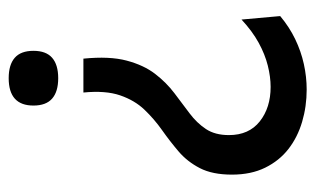

<svg xmlns="http://www.w3.org/2000/svg" viewBox="-162 -552 726 442"><g transform="rotate(90 201.0 -331.0)"><path d="M115 -160Q109 -220 119.5 -259.5Q130 -299 150 -325Q170 -351 194.5 -369.5Q219 -388 241 -404.5Q263 -421 277 -442Q291 -463 291 -495Q291 -541 259.5 -566Q228 -591 180 -591Q157 -591 131 -584.5Q105 -578 78.5 -563.5Q52 -549 25 -524L17 -613Q42 -634 70 -647.5Q98 -661 127.5 -667.5Q157 -674 186 -674Q225 -674 260.5 -663.5Q296 -653 323 -632Q350 -611 366 -578.5Q382 -546 382 -502Q382 -457 367 -428Q352 -399 328.5 -379Q305 -359 279.5 -341Q254 -323 232.5 -300.5Q211 -278 199.5 -244.5Q188 -211 193 -160ZM160 12Q129 12 113 -2Q97 -16 97 -45Q97 -74 113 -88Q129 -102 160 -102Q191 -102 207 -88Q223 -74 223 -45Q223 12 160 12Z"/></g></svg>

Font: Bricolage Grotesque 72pt
Style: Regular
Weight: 400
Version: Version 1.001;gftools[0.9.33.dev8+g029e19f]